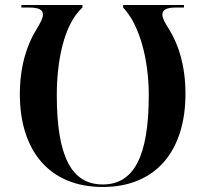

<svg xmlns="http://www.w3.org/2000/svg" viewBox="-20 -734 810 764"><path d="M389 10C603 10 718 -137 718 -360C718 -470 692 -554 653 -617C635 -645 626 -663 626 -676C626 -696 645 -704 680 -704H712V-714H470V-704C536 -635 572 -495 572 -356C572 -112 513 0 389 0C264 0 206 -112 206 -356C206 -485 232 -635 308 -704V-714H65V-704H95C133 -704 151 -696 151 -676C151 -663 142 -645 125 -617C87 -556 59 -470 59 -359C59 -137 174 10 389 10Z"/></svg>

Font: Noto Serif Display SemiBold
Style: Regular
Weight: 600
Designer: Monotype Design Team
Foundry: Monotype Imaging Inc.
Version: Version 2.009